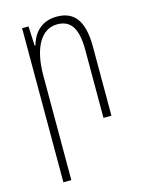

<svg xmlns="http://www.w3.org/2000/svg" viewBox="-111 -562 655 863"><g transform="rotate(-15 216.5 -130.5)"><path d="M75 233H112V-253C112 -386 159 -460 231 -460C290 -460 324 -423 324 -317V0H361V-320C361 -450 314 -494 238 -494C172 -494 130 -455 113 -394H109L105 -484H75Z"/></g></svg>

Font: Noto Sans Armenian Condensed ExtraLight
Style: Regular
Weight: 200
Width: 3
Designer: Monotype Design Team
Foundry: Monotype Imaging Inc.
Version: Version 2.008